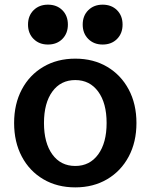

<svg xmlns="http://www.w3.org/2000/svg" viewBox="-20 -791 645 823"><path d="M302.7 12.2Q225.1 12.2 165.8 -22.7Q106.4 -57.6 73.5 -119.9Q40.5 -182.1 40.5 -263.7Q40.5 -345.2 73.5 -407.5Q106.4 -469.7 165.8 -504.6Q225.1 -539.6 302.7 -539.6Q380.4 -539.6 439.5 -504.6Q498.5 -469.7 531.7 -407.5Q564.9 -345.2 564.9 -263.7Q564.9 -182.1 531.7 -119.9Q498.5 -57.6 439.2 -22.7Q379.9 12.2 302.7 12.2ZM302.7 -79.6Q364.7 -79.6 400.9 -129.2Q437 -178.7 437 -263.7Q437 -349.1 400.9 -398.4Q364.7 -447.8 302.7 -447.8Q240.2 -447.8 204.3 -398.4Q168.5 -349.1 168.5 -263.7Q168.5 -178.7 204.3 -129.2Q240.2 -79.6 302.7 -79.6ZM185.5 -600.1Q147.9 -600.1 124 -624Q100.1 -647.9 100.1 -685.5Q100.1 -723.6 124 -747.3Q147.9 -771 185.5 -771Q223.6 -771 247.3 -747.3Q271 -723.6 271 -685.5Q271 -647.9 247.3 -624Q223.6 -600.1 185.5 -600.1ZM419.9 -600.1Q382.3 -600.1 358.4 -624Q334.5 -647.9 334.5 -685.5Q334.5 -723.6 358.4 -747.3Q382.3 -771 419.9 -771Q458 -771 481.7 -747.3Q505.4 -723.6 505.4 -685.5Q505.4 -647.9 481.7 -624Q458 -600.1 419.9 -600.1Z"/></svg>

Font: Schibsted Grotesk SemiBold
Style: Regular
Weight: 600
Designer: Bakken & Baeck AS, Henrik Kongsvoll
Foundry: Schibsted ASA
Version: Version 1.100;gftools[0.9.25]